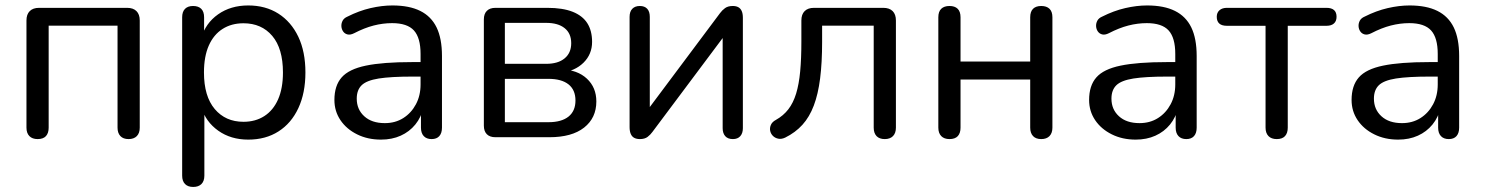

<svg xmlns="http://www.w3.org/2000/svg" viewBox="-20 -516 5585 722"><path d="M121.5 7Q101.5 7 90.5 -4.2Q79.5 -15.5 79.5 -36V-439Q79.5 -462 91.8 -474.2Q104 -486.5 127 -486.5H458Q481 -486.5 493.2 -474.2Q505.5 -462 505.5 -439V-36Q505.5 -15.5 494.5 -4.2Q483.5 7 463.5 7Q443.5 7 432.8 -4.2Q422 -15.5 422 -36V-419.5H163V-36Q163 -15.5 152.8 -4.2Q142.5 7 121.5 7Z M706.5 187Q686.5 187 675.8 176Q665 165 665 144.5V-451Q665 -472 675.8 -482.8Q686.5 -493.5 706 -493.5Q726 -493.5 736.8 -482.8Q747.5 -472 747.5 -451V-357L736.5 -372Q752.5 -428.5 800 -462Q847.5 -495.5 913.5 -495.5Q978.5 -495.5 1026.8 -464.8Q1075 -434 1101.8 -377.8Q1128.5 -321.5 1128.5 -243.5Q1128.5 -166.5 1102 -109.5Q1075.5 -52.5 1027.2 -21.8Q979 9 913.5 9Q848 9 800.8 -24.5Q753.5 -58 737 -113H748.5V144.5Q748.5 165 737.5 176Q726.5 187 706.5 187ZM895.5 -58Q940.5 -58 974 -79.5Q1007.5 -101 1025.8 -142.5Q1044 -184 1044 -243.5Q1044 -333.5 1003.8 -381Q963.5 -428.5 895.5 -428.5Q850.5 -428.5 817 -407.2Q783.5 -386 765.2 -344.8Q747 -303.5 747 -243.5Q747 -154 787.5 -106Q828 -58 895.5 -58Z M1412.5 9Q1362.5 9 1322.8 -10.8Q1283 -30.5 1260.2 -64.2Q1237.5 -98 1237.5 -140Q1237.5 -194 1264.8 -225Q1292 -256 1355.8 -269.2Q1419.5 -282.5 1529 -282.5H1574.5V-228H1530.5Q1450 -228 1404.2 -220.8Q1358.5 -213.5 1340 -195.5Q1321.5 -177.5 1321.5 -145Q1321.5 -104.5 1349.8 -78.8Q1378 -53 1427 -53Q1466.5 -53 1496.5 -72Q1526.5 -91 1544 -123.8Q1561.5 -156.5 1561.5 -198.5V-313Q1561.5 -374 1536.5 -401.5Q1511.5 -429 1454.5 -429Q1420 -429 1385 -420Q1350 -411 1311.5 -391Q1297.5 -384 1287 -386.5Q1276.5 -389 1270.5 -397.5Q1264.5 -406 1263.8 -416.8Q1263 -427.5 1268.2 -437.8Q1273.5 -448 1286.5 -453.5Q1330 -475.5 1373.2 -485.5Q1416.5 -495.5 1455.5 -495.5Q1519 -495.5 1560.2 -475Q1601.5 -454.5 1621.8 -412.8Q1642 -371 1642 -305.5V-36Q1642 -15.5 1632 -4.2Q1622 7 1603 7Q1584 7 1573.5 -4.2Q1563 -15.5 1563 -36V-112.5H1572.5Q1564 -75 1541.8 -47.8Q1519.5 -20.5 1486.8 -5.8Q1454 9 1412.5 9Z M1843 0Q1822 0 1810.8 -11.2Q1799.5 -22.5 1799.5 -43.5V-443Q1799.5 -464 1810.8 -475.2Q1822 -486.5 1843 -486.5H2038Q2096 -486.5 2133.2 -471.8Q2170.5 -457 2188.5 -428.8Q2206.5 -400.5 2206.5 -358.5Q2206.5 -312 2174.2 -280.2Q2142 -248.5 2089.5 -242.5V-255.5Q2151.5 -253.5 2187 -220.2Q2222.5 -187 2222.5 -134.5Q2222.5 -72.5 2176.5 -36.2Q2130.5 0 2046 0ZM1878.5 -56.5H2042.5Q2091.5 -56.5 2117.8 -77.5Q2144 -98.5 2144 -138Q2144 -178 2117.8 -198.8Q2091.5 -219.5 2042.5 -219.5H1878.5ZM1878.5 -276H2034Q2078.5 -276 2103.2 -296.5Q2128 -317 2128 -353.5Q2128 -390.5 2103.2 -410.2Q2078.5 -430 2034 -430H1878.5Z M2386 7Q2374 7 2365.2 2.5Q2356.5 -2 2352 -12.2Q2347.5 -22.5 2347.5 -38V-452.5Q2347.5 -472.5 2357.8 -483Q2368 -493.5 2386 -493.5Q2404 -493.5 2413.8 -483Q2423.5 -472.5 2423.5 -452.5V-80H2398.5L2687.5 -466.5Q2695.5 -477.5 2706.5 -485.5Q2717.5 -493.5 2735.5 -493.5Q2748 -493.5 2756.2 -489Q2764.5 -484.5 2769 -474.8Q2773.5 -465 2773.5 -449V-34Q2773.5 -15 2763.8 -4Q2754 7 2736 7Q2717 7 2707.2 -4Q2697.5 -15 2697.5 -34V-407H2723L2433.5 -20Q2426 -9.5 2415.2 -1.2Q2404.5 7 2386 7Z M3307 7Q3287 7 3276.2 -4.2Q3265.5 -15.5 3265.5 -36V-419.5H3071.5V-358Q3071.5 -280.5 3064 -221.2Q3056.5 -162 3040.2 -119Q3024 -76 2997.5 -46.8Q2971 -17.5 2932.5 1.5Q2918.5 8 2906.5 5.5Q2894.5 3 2886.5 -5Q2878.5 -13 2876.2 -24Q2874 -35 2878.8 -46.2Q2883.5 -57.5 2897.5 -65Q2926 -81 2944.5 -105Q2963 -129 2973.8 -164.2Q2984.5 -199.5 2989 -247.5Q2993.5 -295.5 2993.5 -360.5V-439Q2993.5 -462 3005.8 -474.2Q3018 -486.5 3041 -486.5H3301.5Q3324.5 -486.5 3336.8 -474.2Q3349 -462 3349 -439V-36Q3349 -15.5 3338 -4.2Q3327 7 3307 7Z M3550.5 7Q3530.5 7 3519.5 -4.2Q3508.5 -15.5 3508.5 -36V-451Q3508.5 -472.5 3519.5 -483Q3530.5 -493.5 3550.5 -493.5Q3570.5 -493.5 3581.2 -483Q3592 -472.5 3592 -451V-284.5H3854V-451Q3854 -472.5 3864.8 -483Q3875.5 -493.5 3895.5 -493.5Q3915.5 -493.5 3926.5 -483Q3937.5 -472.5 3937.5 -451V-36Q3937.5 -15.5 3926.5 -4.2Q3915.5 7 3895.5 7Q3875.5 7 3864.8 -4.2Q3854 -15.5 3854 -36V-217H3592V-36Q3592 -15.5 3581.8 -4.2Q3571.5 7 3550.5 7Z M4250.5 9Q4200.5 9 4160.8 -10.8Q4121 -30.5 4098.2 -64.2Q4075.5 -98 4075.5 -140Q4075.5 -194 4102.8 -225Q4130 -256 4193.8 -269.2Q4257.5 -282.5 4367 -282.5H4412.5V-228H4368.5Q4288 -228 4242.2 -220.8Q4196.5 -213.5 4178 -195.5Q4159.5 -177.5 4159.5 -145Q4159.5 -104.5 4187.8 -78.8Q4216 -53 4265 -53Q4304.5 -53 4334.5 -72Q4364.5 -91 4382 -123.8Q4399.5 -156.5 4399.5 -198.5V-313Q4399.5 -374 4374.5 -401.5Q4349.5 -429 4292.5 -429Q4258 -429 4223 -420Q4188 -411 4149.5 -391Q4135.5 -384 4125 -386.5Q4114.5 -389 4108.5 -397.5Q4102.5 -406 4101.8 -416.8Q4101 -427.5 4106.2 -437.8Q4111.5 -448 4124.5 -453.5Q4168 -475.5 4211.2 -485.5Q4254.5 -495.5 4293.5 -495.5Q4357 -495.5 4398.2 -475Q4439.5 -454.5 4459.8 -412.8Q4480 -371 4480 -305.5V-36Q4480 -15.5 4470 -4.2Q4460 7 4441 7Q4422 7 4411.5 -4.2Q4401 -15.5 4401 -36V-112.5H4410.5Q4402 -75 4379.8 -47.8Q4357.5 -20.5 4324.8 -5.8Q4292 9 4250.5 9Z M4781 7Q4761 7 4750 -4.2Q4739 -15.5 4739 -36V-419H4593.5Q4555.5 -419 4555.5 -453Q4555.5 -468.5 4565.8 -477.5Q4576 -486.5 4593.5 -486.5H4968Q5006 -486.5 5006 -453Q5006 -436.5 4996.2 -427.8Q4986.5 -419 4968 -419H4822.5V-36Q4822.5 -15.5 4812.2 -4.2Q4802 7 4781 7Z M5237.5 9Q5187.5 9 5147.8 -10.8Q5108 -30.5 5085.2 -64.2Q5062.5 -98 5062.5 -140Q5062.5 -194 5089.8 -225Q5117 -256 5180.8 -269.2Q5244.5 -282.5 5354 -282.5H5399.5V-228H5355.5Q5275 -228 5229.2 -220.8Q5183.5 -213.5 5165 -195.5Q5146.5 -177.5 5146.5 -145Q5146.5 -104.5 5174.8 -78.8Q5203 -53 5252 -53Q5291.5 -53 5321.5 -72Q5351.5 -91 5369 -123.8Q5386.5 -156.5 5386.5 -198.5V-313Q5386.5 -374 5361.5 -401.5Q5336.5 -429 5279.5 -429Q5245 -429 5210 -420Q5175 -411 5136.5 -391Q5122.5 -384 5112 -386.5Q5101.5 -389 5095.5 -397.5Q5089.5 -406 5088.8 -416.8Q5088 -427.5 5093.2 -437.8Q5098.5 -448 5111.5 -453.5Q5155 -475.5 5198.2 -485.5Q5241.5 -495.5 5280.5 -495.5Q5344 -495.5 5385.2 -475Q5426.5 -454.5 5446.8 -412.8Q5467 -371 5467 -305.5V-36Q5467 -15.5 5457 -4.2Q5447 7 5428 7Q5409 7 5398.5 -4.2Q5388 -15.5 5388 -36V-112.5H5397.5Q5389 -75 5366.8 -47.8Q5344.5 -20.5 5311.8 -5.8Q5279 9 5237.5 9Z"/></svg>

Font: Nunito ExtraLight
Style: Regular
Weight: 200
Designer: Vernon Adams
Foundry: Vernon Adams
Version: Version 3.602;April 4, 2023;FontCreator 14.0.0.2856 64-bit